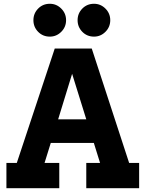

<svg xmlns="http://www.w3.org/2000/svg" viewBox="-20 -997 768 1017"><path d="M664 -134H717V0H437V-134H510L477 -240H249L216 -134H294V0H14V-134H69L270 -740H466ZM288 -365H437L362 -606ZM157 -890Q157 -926 182 -951.5Q207 -977 244 -977Q279 -977 304.5 -951.5Q330 -926 330 -890Q330 -854 304.5 -828.5Q279 -803 244 -803Q207 -803 182 -828.5Q157 -854 157 -890ZM391 -890Q391 -926 416 -951.5Q441 -977 478 -977Q513 -977 538.5 -951.5Q564 -926 564 -890Q564 -854 538.5 -828.5Q513 -803 478 -803Q441 -803 416 -828.5Q391 -854 391 -890Z"/></svg>

Font: Arvo
Style: Bold
Weight: 700
Designer: Anton Koovit (Cyrillic Expansion: Cyreal)
Foundry: Anton Koovit, Yassin Baggar
Version: Version 3.000